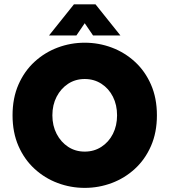

<svg xmlns="http://www.w3.org/2000/svg" viewBox="-20 -870 798 904"><path d="M378.9 14.6Q312.5 14.6 251.5 -8.3Q190.4 -31.2 142.6 -75.2Q94.7 -119.1 66.9 -182.6Q39.1 -246.1 39.1 -327.1Q39.1 -408.2 66.9 -471.7Q94.7 -535.2 142.6 -579.1Q190.4 -623 251.5 -646Q312.5 -668.9 378.9 -668.9Q445.3 -668.9 506.3 -646Q567.4 -623 615.2 -579.1Q663.1 -535.2 690.9 -471.7Q718.8 -408.2 718.8 -327.1Q718.8 -246.1 690.9 -182.6Q663.1 -119.1 615.2 -75.2Q567.4 -31.2 506.3 -8.3Q445.3 14.6 378.9 14.6ZM378.9 -156.2Q422.9 -156.2 457.5 -178.7Q492.2 -201.2 511.7 -239.7Q531.2 -278.3 531.2 -327.1Q531.2 -376 511.7 -414.6Q492.2 -453.1 457.5 -475.6Q422.9 -498 378.9 -498Q335 -498 300.8 -475.6Q266.6 -453.1 246.6 -414.6Q226.6 -376 226.6 -327.1Q226.6 -278.3 246.6 -239.7Q266.6 -201.2 300.8 -178.7Q335 -156.2 378.9 -156.2ZM210.9 -703.1 328.1 -849.6H429.7L546.9 -703.1H418L378.9 -760.7L339.8 -703.1Z"/></svg>

Font: Sen ExtraBold
Style: Regular
Weight: 800
Version: Version 2.000;gftools[0.9.31]